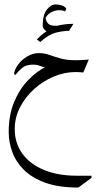

<svg xmlns="http://www.w3.org/2000/svg" viewBox="-20 -509 446 871"><path d="M335.4 341.8Q246.6 341.8 186 320.1Q125.5 298.3 88.9 262Q52.2 225.6 35.9 180.7Q19.5 135.7 19.5 89.8Q19.5 12.2 44.4 -46.9Q69.3 -106 108.2 -146Q147 -186 188.5 -206.5L189.5 -203.1Q174.8 -204.6 161.1 -210.2Q147.5 -215.8 130.4 -215.8Q98.6 -215.8 81.3 -201.7Q64 -187.5 50.3 -169.4L43.5 -172.4Q45.4 -193.4 61.8 -215.6Q78.1 -237.8 103.3 -252.9Q128.4 -268.1 156.7 -268.1Q180.7 -268.1 203.4 -260Q226.1 -252 254.6 -243.9Q283.2 -235.8 324.7 -235.8Q341.3 -235.8 353.8 -236.6Q366.2 -237.3 382.8 -238.8L357.9 -180.2Q350.1 -181.2 340.3 -181.6Q330.6 -182.1 322.3 -182.1Q272 -182.1 223.1 -161.4Q174.3 -140.6 134.5 -104.7Q94.7 -68.8 70.8 -22.2Q46.9 24.4 46.9 76.2Q46.9 141.6 82.3 189.2Q117.7 236.8 180.9 262.5Q244.1 288.1 328.1 288.1H395V297.9ZM202.1 -361.8Q194.3 -364.3 184.1 -372.3Q173.8 -380.4 173.8 -393.6Q173.8 -440.9 192.1 -464.8Q210.4 -488.8 231.9 -488.8Q245.6 -488.8 259.8 -484.6Q273.9 -480.5 281.2 -469.2L274.9 -457Q263.2 -462.9 249 -462.9Q228 -462.9 208.7 -451.2Q189.5 -439.5 184.6 -420.4L186.5 -431.6Q186.5 -418.5 195.6 -405.3Q204.6 -392.1 230.5 -392.1Q238.3 -392.1 247.1 -393.6ZM313 -400.9 293.5 -369.1Q266.1 -369.1 233.2 -360.8Q200.2 -352.5 162.6 -318.4L147 -330.1Q180.2 -364.3 216.3 -382.6Q252.4 -400.9 313 -400.9Z"/></svg>

Font: Lateef ExtraLight
Style: Regular
Weight: 200
Designer: SIL International
Foundry: SIL International
Version: Version 4.200